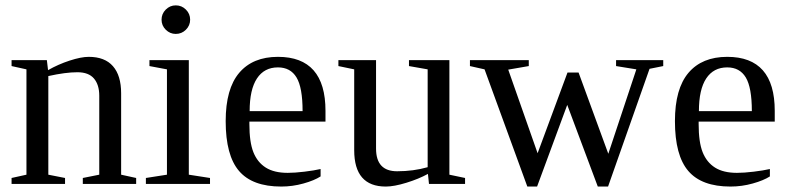

<svg xmlns="http://www.w3.org/2000/svg" viewBox="-20 -682 2928 712"><path d="M158.2 -421.9Q195.8 -443.4 238.3 -457.3Q280.8 -471.2 309.1 -471.2Q368.7 -471.2 398.9 -436.5Q429.2 -401.9 429.2 -335.9V-34.2L484.9 -22V0H287.1V-22L348.1 -34.2V-327.1Q348.1 -367.7 328.4 -390.9Q308.6 -414.1 267.1 -414.1Q223.1 -414.1 159.2 -399.9V-34.2L221.2 -22V0H22.9V-22L78.1 -34.2V-424.8L22.9 -437V-459H153.8Z M685.1 -608.9Q685.1 -587.4 669.4 -571.8Q653.8 -556.2 631.8 -556.2Q610.4 -556.2 594.7 -571.8Q579.1 -587.4 579.1 -608.9Q579.1 -630.9 594.7 -646.5Q610.4 -662.1 631.8 -662.1Q653.8 -662.1 669.4 -646.5Q685.1 -630.9 685.1 -608.9ZM680.2 -34.2 758.8 -22V0H521V-22L599.1 -34.2V-424.8L534.2 -437V-459H680.2Z M904.8 -231V-222.2Q904.8 -154.8 919.7 -117.4Q934.6 -80.1 965.6 -60.5Q996.6 -41 1046.9 -41Q1073.2 -41 1109.4 -45.4Q1145.5 -49.8 1168.9 -55.2V-27.8Q1145.5 -12.7 1105.2 -1.5Q1064.9 9.8 1022.9 9.8Q916 9.8 866.5 -47.9Q816.9 -105.5 816.9 -232.9Q816.9 -353 867.2 -412.1Q917.5 -471.2 1010.7 -471.2Q1187 -471.2 1187 -271V-231ZM1010.7 -432.1Q960 -432.1 932.9 -391.1Q905.8 -350.1 905.8 -270H1102.1Q1102.1 -357.4 1079.6 -394.8Q1057.1 -432.1 1010.7 -432.1Z M1374.5 -130.9Q1374.5 -46.9 1452.6 -46.9Q1513.2 -46.9 1565.9 -62V-424.8L1496.6 -437V-459H1646.5V-34.2L1704.6 -22V0H1570.8L1566.9 -37.1Q1532.2 -18.1 1486.8 -4.2Q1441.4 9.8 1410.6 9.8Q1293.5 9.8 1293.5 -125V-424.8L1234.9 -437V-459H1374.5Z M2234.9 9.8H2196.8L2083.5 -293L1971.7 9.8H1935.5L1776.9 -424.8L1722.7 -437V-459H1940.9V-437L1864.7 -423.8L1973.6 -113.8L2084.5 -413.1H2125.5L2235.8 -111.8L2339.8 -424.8L2264.6 -437V-459H2439.5V-437L2388.7 -426.8Z M2570.8 -231V-222.2Q2570.8 -154.8 2585.7 -117.4Q2600.6 -80.1 2631.6 -60.5Q2662.6 -41 2712.9 -41Q2739.3 -41 2775.4 -45.4Q2811.5 -49.8 2835 -55.2V-27.8Q2811.5 -12.7 2771.2 -1.5Q2731 9.8 2689 9.8Q2582 9.8 2532.5 -47.9Q2482.9 -105.5 2482.9 -232.9Q2482.9 -353 2533.2 -412.1Q2583.5 -471.2 2676.8 -471.2Q2853 -471.2 2853 -271V-231ZM2676.8 -432.1Q2626 -432.1 2598.9 -391.1Q2571.8 -350.1 2571.8 -270H2768.1Q2768.1 -357.4 2745.6 -394.8Q2723.1 -432.1 2676.8 -432.1Z"/></svg>

Font: Tinos
Style: Regular
Weight: 400
Designer: Steve Matteson
Foundry: Monotype Imaging Inc.
Version: Version 1.23